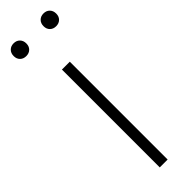

<svg xmlns="http://www.w3.org/2000/svg" viewBox="-284 -748 750 750"><g transform="rotate(-45 91.5 -373.0)"><path d="M70 0V-540.5H113.5V0ZM174 -676Q158.5 -676 148.8 -685.5Q139 -695 139 -711Q139 -727 148.8 -736.8Q158.5 -746.5 174 -746.5Q189.5 -746.5 199.2 -736.8Q209 -727 209 -711Q209 -695 199.2 -685.5Q189.5 -676 174 -676ZM9 -676Q-6.5 -676 -16.2 -685.5Q-26 -695 -26 -711Q-26 -727 -16.2 -736.8Q-6.5 -746.5 9 -746.5Q24.5 -746.5 34.2 -736.8Q44 -727 44 -711Q44 -695 34.2 -685.5Q24.5 -676 9 -676Z"/></g></svg>

Font: Encode Sans Condensed ExtraLight
Style: Regular
Weight: 200
Width: 3
Designer: Multiple Designers
Foundry: Impallari Type
Version: Version 3.000; ttfautohint (v1.8.3) -l 8 -r 50 -G 200 -x 14 